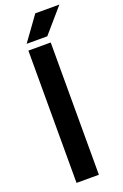

<svg xmlns="http://www.w3.org/2000/svg" viewBox="-186 -1049 707 1102"><g transform="rotate(-20 167.5 -498.0)"><path d="M77.5 0V-808H214V0ZM81.5 -848 188 -995.5H335L207.5 -848Z"/></g></svg>

Font: Encode Sans Expanded SemiBold
Style: Regular
Weight: 600
Width: 7
Designer: Multiple Designers
Foundry: Impallari Type
Version: Version 3.000; ttfautohint (v1.8.3) -l 8 -r 50 -G 200 -x 14 